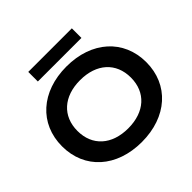

<svg xmlns="http://www.w3.org/2000/svg" viewBox="-224 -1161 1402 1402"><g transform="rotate(-45 477.0 -459.5)"><path d="M477 15C736 15 912 -142 912 -375C912 -608 736 -765 477 -765C217 -765 42 -608 42 -375C42 -142 217 15 477 15ZM477 -126C308 -126 201 -222 201 -375C201 -528 308 -624 477 -624C646 -624 753 -528 753 -375C753 -222 646 -126 477 -126ZM702 -835V-934H252V-835Z"/></g></svg>

Font: Bounded Med
Style: Regular
Weight: 500
Designer: Vlad Churkin
Version: Version 3.0